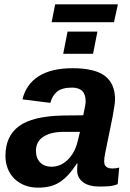

<svg xmlns="http://www.w3.org/2000/svg" viewBox="-20 -851 596 881"><path d="M436 5Q387 5 360.5 -15.5Q334 -36 334 -70Q334 -79 334.5 -86.5Q335 -94 336 -101H333Q312 -69 292.5 -48Q273 -27 252 -14Q231 -1 207 4.5Q183 10 155 10Q120 10 92.5 -1Q65 -12 45.5 -31.5Q26 -51 15.5 -77.5Q5 -104 5 -136Q5 -226 67 -272Q129 -318 269 -321L362 -322Q373 -371 373 -386Q373 -449 311 -449Q265 -449 242.5 -431Q220 -413 211 -379L83 -395Q100 -465 158 -501.5Q216 -538 313 -538Q415 -538 461.5 -502.5Q508 -467 508 -394Q508 -378 497 -317L462 -145Q458 -125 458 -110Q458 -98 462.5 -91.5Q467 -85 473.5 -82Q480 -79 486.5 -78.5Q493 -78 497 -78Q512 -78 527 -82L520 -6Q500 2 479 3.5Q458 5 436 5ZM347 -246H268Q211 -245 178 -223Q145 -201 145 -159Q145 -125 164.5 -105.5Q184 -86 216 -86Q258 -86 290.5 -117.5Q323 -149 336 -201ZM270 -604 290 -706H427L407 -604ZM503 -749H217L233 -831H521Z"/></svg>

Font: Libra Sans Modern
Style: Bold Italic
Weight: 700
Italic angle: -12°
Foundry: Stefan Peev, Context Ltd
Version: Version 1.000